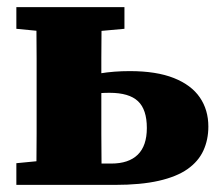

<svg xmlns="http://www.w3.org/2000/svg" viewBox="-20 -520 627 540"><path d="M213 0V-60H293Q342 -60 367.5 -85Q393 -110 393 -160Q393 -212 368 -235.5Q343 -259 288 -259Q262 -259 237 -255.5Q212 -252 191 -246V-298Q222 -307 261 -313.5Q300 -320 345 -320Q420 -320 469 -300.5Q518 -281 542 -246Q566 -211 566 -164Q566 -127 552 -96.5Q538 -66 507.5 -44.5Q477 -23 426.5 -11.5Q376 0 303 0ZM82 0Q82 -30 82.5 -67.5Q83 -105 83 -144Q83 -183 83 -217V-283Q83 -317 83 -356Q83 -395 82.5 -433Q82 -471 82 -500H266Q266 -471 265.5 -433Q265 -395 265 -356.5Q265 -318 265 -283V-217Q265 -183 265 -144Q265 -105 265.5 -67.5Q266 -30 266 0ZM26 -439V-500H330V-439L220 -429H129ZM26 0V-61L129 -71H158V0Z"/></svg>

Font: Source Serif 4 ExtraBold
Style: Regular
Weight: 800
Designer: Frank Grießhammer
Foundry: Adobe Systems Incorporated
Version: Version 4.004;hotconv 1.0.116;makeotfexe 2.5.65601